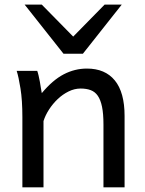

<svg xmlns="http://www.w3.org/2000/svg" viewBox="-20 -801 619 821"><path d="M422.4 0V-268.6Q422.4 -314.5 416.3 -344.2Q410.2 -374 398.2 -391.4Q386.2 -408.7 367.9 -415.5Q349.6 -422.4 324.7 -422.4Q298.3 -422.4 273.2 -409.9Q248 -397.5 227.1 -377.7Q206.1 -357.9 189.9 -333Q173.8 -308.1 166 -283.2V0H75.7V-300.3Q75.7 -372.6 67.6 -422.6Q59.6 -472.7 51.3 -498H139.2Q142.1 -490.2 145 -477.8Q147.9 -465.3 150.4 -451.7Q152.8 -438 154.8 -424.8L158.7 -402.8Q205.1 -458.5 252.4 -483.2Q299.8 -507.8 351.6 -507.8Q429.7 -507.8 471.2 -456.8Q512.7 -405.8 512.7 -305.2V0ZM158.7 -781.2 293 -644.5 427.2 -781.2H500.5L334.5 -571.3H251.5L85.4 -781.2Z"/></svg>

Font: Andika Afr
Style: Regular
Weight: 400
Designer: Victor Gaultney, Annie Olsen, Julie Remington, Don Collingsworth, Eric Hays, Becca Hirsbrunner
Foundry: SIL International
Version: Version 5.000